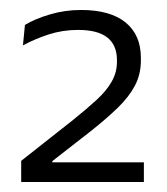

<svg xmlns="http://www.w3.org/2000/svg" viewBox="-20 -728 334 385"><path d="M22.5 -363V-405.5L126.5 -487.5Q154.5 -510 174.2 -528.2Q194 -546.5 204.2 -564.8Q214.5 -583 214.5 -604V-607.5Q214.5 -637.5 195.2 -652.8Q176 -668 136.5 -668Q105.5 -668 77.8 -659Q50 -650 26 -637L30 -678Q49.5 -690 79.8 -699Q110 -708 142.5 -708Q201 -708 231.8 -683Q262.5 -658 262.5 -612V-607Q262.5 -579 250.5 -556.2Q238.5 -533.5 216 -511.8Q193.5 -490 162 -465L85 -405V-394L64.5 -402.5H268.5V-363Z"/></svg>

Font: Anek Bangla Light
Style: Regular
Weight: 300
Designer: Sulekha Rajkumar (Bangla), Yesha Goshar (Latin)
Foundry: Ek Type
Version: Version 1.003